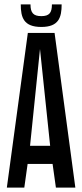

<svg xmlns="http://www.w3.org/2000/svg" viewBox="-20 -849 373 869"><path d="M167 -727C246 -727 259 -770 259 -829H215C215 -791 203 -776 167 -776C131 -776 118 -791 118 -829H74C74 -770 87 -727 167 -727ZM106 -700 11 0H90L105 -107H218L233 0H321L227 -700ZM161 -627 207 -189H116Z"/></svg>

Font: Queering
Style: Regular
Weight: 400
Designer: Adam Naccarato
Foundry: adamnac
Version: Version 2.000;hotconv 1.0.109;makeotfexe 2.5.65596